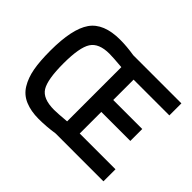

<svg xmlns="http://www.w3.org/2000/svg" viewBox="-148 -950 1207 1207"><g transform="rotate(45 456.0 -346.5)"><path d="M868 0H442Q370 11 302 11Q234 11 182.5 -10.5Q131 -32 102.5 -79Q74 -126 62.5 -188.5Q51 -251 51 -345Q51 -538 109 -621Q167 -704 313 -704Q372 -704 440 -693H868V-586H550V-405H808V-299H550V-107H868ZM331 -98Q361 -98 440 -105V-587Q358 -594 328 -594Q234 -594 200 -541Q166 -488 166 -346Q166 -204 198.5 -151Q231 -98 331 -98Z"/></g></svg>

Font: TitilliumWebSemiBold
Style: Bold
Weight: 600
Version: Version 1.001;PS 57.000;hotconv 1.0.70;makeotf.lib2.5.55311